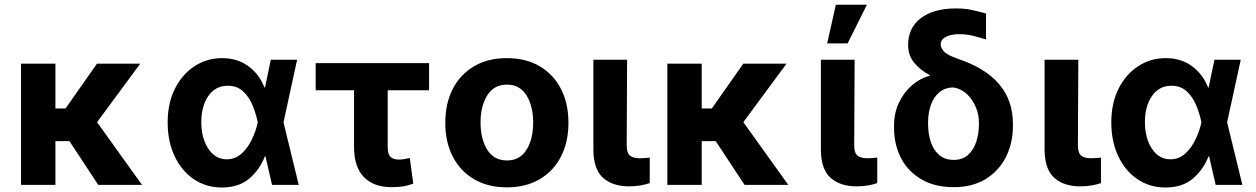

<svg xmlns="http://www.w3.org/2000/svg" viewBox="-20 -806 5476 837"><path d="M221.6 -528.4V-333.1H265.6L402.7 -528.4H591.3L403.1 -273.4L599.1 0H408.4L282.7 -190.7H221.6V0H71.7V-528.4Z M946 11.4Q877.5 11 824.4 -25.2Q771.3 -61.4 741.1 -125.4Q710.9 -189.3 710.9 -272.7Q710.9 -355.8 742.4 -418.9Q773.8 -481.9 827.8 -517.2Q881.7 -552.6 948.5 -552.6Q1014.6 -552.6 1062.3 -517.8Q1110.1 -483 1132.8 -424.7H1135.3L1160.5 -545.5H1275.2L1215.9 -272.7L1282.3 0H1165.8L1137.4 -124.3H1134.6Q1112.6 -66.4 1066.4 -27.3Q1020.2 11.7 946 11.4ZM1103.7 -272.7 1103.3 -274.1Q1096.2 -310 1081.1 -346.6Q1066.1 -383.2 1039.8 -407.7Q1013.5 -432.2 973 -432.2Q919 -432.2 888.3 -387.6Q857.6 -343 857.6 -273.8Q857.6 -203.5 888.3 -157.5Q919 -111.5 968.4 -111.5Q1006.4 -111.5 1034.1 -137.3Q1061.8 -163 1079 -200.1Q1096.2 -237.2 1103.3 -271.3Z M1850.5 -530.9V-412.6H1670.1V-165.5Q1670.1 -133.2 1682.9 -121.8Q1695.7 -110.4 1717.3 -110.4Q1734 -110.4 1744.3 -112.7Q1754.6 -115.1 1766.3 -117.5L1781.6 -5.7Q1758.9 3.2 1737.4 6.6Q1715.9 9.9 1687.5 9.9Q1609.7 9.9 1566.6 -33.7Q1523.4 -77.4 1523.4 -166.2V-412.6H1356.2V-530.9Z M2189.6 10.7Q2106.9 10.7 2046.7 -24.7Q1986.5 -60 1953.8 -123.4Q1921.2 -186.8 1921.2 -270.6Q1921.2 -355.1 1953.8 -418.5Q1986.5 -481.9 2046.7 -517.2Q2106.9 -552.6 2189.6 -552.6Q2272.4 -552.6 2332.6 -517.2Q2392.8 -481.9 2425.4 -418.5Q2458.1 -355.1 2458.1 -270.6Q2458.1 -186.8 2425.4 -123.4Q2392.8 -60 2332.6 -24.7Q2272.4 10.7 2189.6 10.7ZM2190.3 -106.5Q2246.4 -106.5 2275.4 -153.4Q2304.3 -200.3 2304.3 -271.7Q2304.3 -343 2275.4 -390.1Q2246.4 -437.1 2190.3 -437.1Q2133.2 -437.1 2104 -390.1Q2074.9 -343 2074.9 -271.7Q2074.9 -200.3 2104 -153.4Q2133.2 -106.5 2190.3 -106.5Z M2566.8 -545.5H2713.8L2712 -170.8Q2712.4 -138.1 2726.9 -127.1Q2741.5 -116.1 2769.5 -116.1Q2783.7 -116.1 2794 -117.2Q2804.3 -118.3 2812.5 -119V-7.8Q2794 -1.4 2771 2.5Q2747.9 6.4 2722.7 6.4Q2650.9 6.4 2609.2 -30.5Q2567.5 -67.5 2566.8 -152.7Z M3039.1 -528.4V-333.1H3083.1L3220.2 -528.4H3408.7L3220.5 -273.4L3416.5 0H3225.9L3100.1 -190.7H3039.1V0H2889.2V-528.4Z M3558.6 -545.5H3705.6L3703.8 -170.8Q3704.2 -138.1 3718.8 -127.1Q3733.3 -116.1 3761.4 -116.1Q3775.6 -116.1 3785.9 -117.2Q3796.2 -118.3 3804.3 -119V-7.8Q3785.9 -1.4 3762.8 2.5Q3739.7 6.4 3714.5 6.4Q3642.8 6.4 3601 -30.5Q3559.3 -67.5 3558.6 -152.7ZM3585.9 -616.8 3623.9 -785.5H3759.2L3675.1 -616.8Z M3938.9 -609.4Q3938.6 -684.7 3994.3 -726.9Q4050.1 -769.2 4147 -769.2Q4185.4 -769.2 4213.1 -763.3Q4240.8 -757.5 4278.4 -747.2V-634.2Q4258.9 -640.3 4227.3 -648.6Q4195.7 -657 4161.9 -657Q4125.4 -657 4103 -645.1Q4080.6 -633.2 4081 -612.2Q4080.6 -598 4094.6 -582Q4108.7 -566.1 4157.3 -549Q4395.6 -469.1 4395.6 -267V-257.1Q4395.6 -181.8 4365.1 -121.3Q4334.5 -60.7 4276.8 -25.4Q4219.1 9.9 4137.8 9.9Q4055 9.9 3996.8 -24.1Q3938.6 -58.2 3908 -116.8Q3877.5 -175.4 3877.5 -248.6V-258.5Q3877.5 -313.6 3899 -358.8Q3920.5 -404.1 3956.1 -434.7Q3991.8 -465.2 4034.1 -475.9L4033 -478.7Q3991.1 -500.7 3964.8 -533Q3938.6 -565.3 3938.9 -609.4ZM4025.9 -273.8V-265.6Q4025.9 -223 4037.6 -187.5Q4049.4 -152 4074.2 -130.5Q4099.1 -109 4137.8 -109Q4175.8 -109 4199.9 -130.5Q4224.1 -152 4235.8 -187.7Q4247.5 -223.4 4247.5 -265.6V-273.8Q4247.5 -305 4234.6 -337.4Q4221.6 -369.7 4197.3 -393.8Q4172.9 -418 4137.8 -424.7Q4099.8 -424.7 4074.9 -403.8Q4050.1 -382.8 4038 -348.4Q4025.9 -313.9 4025.9 -273.8Z M4533.7 -545.5H4680.8L4679 -170.8Q4679.3 -138.1 4693.9 -127.1Q4708.5 -116.1 4736.5 -116.1Q4750.7 -116.1 4761 -117.2Q4771.3 -118.3 4779.5 -119V-7.8Q4761 -1.4 4737.9 2.5Q4714.8 6.4 4689.6 6.4Q4617.9 6.4 4576.2 -30.5Q4534.4 -67.5 4533.7 -152.7Z M5059.7 11.4Q4991.1 11 4938 -25.2Q4884.9 -61.4 4854.8 -125.4Q4824.6 -189.3 4824.6 -272.7Q4824.6 -355.8 4856 -418.9Q4887.4 -481.9 4941.4 -517.2Q4995.4 -552.6 5062.1 -552.6Q5128.2 -552.6 5176 -517.8Q5223.7 -483 5246.4 -424.7H5248.9L5274.1 -545.5H5388.8L5329.5 -272.7L5396 0H5279.5L5251.1 -124.3H5248.2Q5226.2 -66.4 5180 -27.3Q5133.9 11.7 5059.7 11.4ZM5217.3 -272.7 5217 -274.1Q5209.9 -310 5194.8 -346.6Q5179.7 -383.2 5153.4 -407.7Q5127.1 -432.2 5086.6 -432.2Q5032.7 -432.2 5002 -387.6Q4971.2 -343 4971.2 -273.8Q4971.2 -203.5 5002 -157.5Q5032.7 -111.5 5082 -111.5Q5120 -111.5 5147.7 -137.3Q5175.4 -163 5192.6 -200.1Q5209.9 -237.2 5217 -271.3Z"/></svg>

Font: Inter UI
Style: Bold
Weight: 700
Designer: Rasmus Andersson
Foundry: rsms
Version: 3.2;8d6f07862